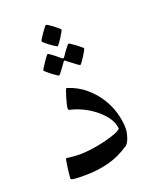

<svg xmlns="http://www.w3.org/2000/svg" viewBox="-105 -577 514 643"><g transform="rotate(-20 151.5 -255.5)"><path d="M269 -97.2Q269 -90.3 267.3 -82Q265.6 -73.7 262.9 -65.7Q260.3 -57.6 256.6 -51.3Q252.9 -44.9 249 -42Q209.5 -15.6 169.9 -5.9Q130.4 3.9 88.9 3.9Q64 3.9 50.5 2.7Q37.1 1.5 37.1 -2.9Q37.1 -4.4 38.3 -15.4Q39.6 -26.4 41 -38.8Q42.5 -51.3 44.4 -61.5Q46.4 -71.8 47.9 -71.8Q48.8 -71.8 54 -71Q59.1 -70.3 66.2 -69.6Q73.2 -68.8 81.1 -68.4Q88.9 -67.9 95.2 -67.9Q112.8 -67.9 136.7 -71Q160.6 -74.2 183.3 -79.6Q206.1 -85 223.9 -91.6Q241.7 -98.1 247.1 -105Q244.6 -128.4 229.2 -148.2Q213.9 -168 193.4 -183.1Q172.9 -198.2 150.6 -207.8Q128.4 -217.3 111.8 -220.2Q110.4 -221.2 109.6 -222.9Q108.9 -224.6 108.9 -226.1Q108.9 -230 111.3 -240.7Q113.8 -251.5 117.2 -262.9Q120.6 -274.4 123.8 -283.2Q127 -292 127.9 -292Q129.9 -292 132.8 -291Q166.5 -279.8 191.9 -258.5Q217.3 -237.3 234.4 -210.9Q251.5 -184.6 260.3 -154.8Q269 -125 269 -97.2ZM180.2 -481.9Q180.2 -480 175.8 -472.2Q171.4 -464.4 166 -455.8Q160.6 -447.3 155.3 -440.4Q149.9 -433.6 147.9 -433.6Q147 -433.6 139.9 -438.2Q132.8 -442.9 124.8 -448.7Q116.7 -454.6 110.4 -460.2Q104 -465.8 104 -467.8Q104 -469.7 108.6 -477.3Q113.3 -484.9 119.1 -493.2Q125 -501.5 130.1 -508.1Q135.3 -514.6 136.2 -514.6Q138.2 -514.6 145.5 -510Q152.8 -505.4 160.4 -499.5Q168 -493.7 174.1 -488.3Q180.2 -482.9 180.2 -481.9ZM230 -397Q230 -395 225.6 -387.2Q221.2 -379.4 215.8 -370.8Q210.4 -362.3 205.3 -355.5Q200.2 -348.6 198.2 -348.6Q197.3 -348.6 190.7 -353.3Q184.1 -357.9 176.8 -363.8Q168 -370.1 157.2 -378.9Q155.3 -380.9 153.3 -380.9Q151.9 -380.9 149.9 -377.9Q142.1 -367.2 136.2 -358.9Q130.9 -351.6 126.2 -345.7Q121.6 -339.8 120.1 -339.8Q118.7 -339.8 111.6 -344.5Q104.5 -349.1 96.7 -355.2Q88.9 -361.3 82.5 -366.9Q76.2 -372.6 76.2 -374Q76.2 -375.5 80.8 -383.1Q85.4 -390.6 91.1 -398.9Q96.7 -407.2 101.8 -414.1Q106.9 -420.9 107.9 -420.9Q110.4 -420.9 116.9 -416.3Q123.5 -411.6 130.4 -406.2Q138.7 -399.9 147.9 -391.6Q151.4 -389.2 152.8 -389.2Q154.3 -389.2 157.2 -392.6Q164.1 -402.8 169.9 -411.1Q175.3 -418 179.9 -423.8Q184.6 -429.7 186 -429.7Q187.5 -429.7 194.6 -425Q201.7 -420.4 209.5 -414.6Q217.3 -408.7 223.6 -403.3Q230 -397.9 230 -397Z"/></g></svg>

Font: Scheherazade
Style: Regular
Weight: 400
Designer: SIL International
Foundry: SIL International
Version: Version 2.100 (build 932/914)